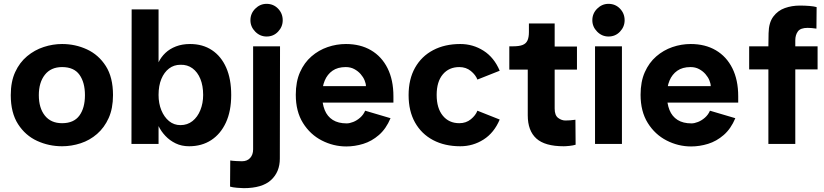

<svg xmlns="http://www.w3.org/2000/svg" viewBox="-20 -749 4286 999"><path d="M303 12Q234 12 173 -16Q112 -44 74 -103Q36 -162 36 -254Q36 -324 59 -374Q82 -424 121 -456.5Q160 -489 207.5 -504.5Q255 -520 303 -520Q372 -520 432.5 -492Q493 -464 530.5 -405.5Q568 -347 568 -254Q568 -185 545.5 -135Q523 -85 485 -52Q447 -19 399.5 -3.5Q352 12 303 12ZM303 -108Q364 -108 393 -147.5Q422 -187 422 -254Q422 -320 393.5 -360Q365 -400 303 -400Q245 -400 213.5 -360Q182 -320 182 -254Q182 -187 213.5 -147.5Q245 -108 303 -108Z M805 -425Q818 -452 840.5 -473.5Q863 -495 895.5 -507.5Q928 -520 969 -520Q1035 -520 1083 -488Q1131 -456 1157 -397Q1183 -338 1183 -255Q1183 -171 1155.5 -111.5Q1128 -52 1079 -20Q1030 12 964 12Q925 12 894 -3Q863 -18 840.5 -42Q818 -66 805 -93V0H664L665 -700H805ZM919 -412Q885 -412 859.5 -392.5Q834 -373 819.5 -338Q805 -303 805 -255Q805 -211 819.5 -175.5Q834 -140 859.5 -119Q885 -98 919 -98Q955 -98 981.5 -119Q1008 -140 1022.5 -176Q1037 -212 1037 -255Q1037 -303 1022.5 -338.5Q1008 -374 981.5 -393.5Q955 -413 919 -412Z M1248 230Q1236 230 1213 228Q1190 226 1177 222L1178 86Q1190 88 1209.5 89Q1229 90 1239 90Q1266 90 1281.5 73Q1297 56 1297 28V-508H1437L1436 76.2Q1436 146 1390 188Q1344 230 1248 230ZM1367.2 -559Q1333 -559 1308 -584.4Q1283 -609.8 1283 -643.6Q1283 -679 1308.2 -704Q1333.4 -729 1367 -729Q1402.8 -729 1426.9 -704Q1451 -679 1451 -643.6Q1451 -609.8 1426.9 -584.4Q1402.9 -559 1367.2 -559Z M1782 13Q1715 13 1654.5 -18Q1594 -49 1556.5 -109Q1519 -169 1519 -256Q1519 -324 1541 -373.5Q1563 -423 1600.5 -455.5Q1638 -488 1684.5 -504Q1731 -520 1780 -520Q1855 -520 1910.5 -487.5Q1966 -455 1996.5 -394Q2027 -333 2027 -248V-215H1624L1623 -301H1884Q1884 -314 1877 -331Q1870 -348 1856.5 -363.5Q1843 -379 1823.5 -389.5Q1804 -400 1779 -400Q1737 -400 1710 -381Q1683 -362 1669.5 -329.5Q1656 -297 1656 -256Q1656 -210 1669.5 -176.5Q1683 -143 1711.5 -125Q1740 -107 1784 -107Q1799 -107 1818 -114.5Q1837 -122 1854 -137Q1871 -152 1880 -173L2012 -134Q1989 -79 1951.5 -46.5Q1914 -14 1870 -0.5Q1826 13 1782 13Z M2580 -381 2464 -335Q2455 -359 2430 -379.5Q2405 -400 2370 -400Q2316 -400 2284 -362Q2252 -324 2252 -255Q2252 -186 2284 -147Q2316 -108 2370 -108Q2405 -108 2430 -128.5Q2455 -149 2464 -173L2580 -127Q2551 -58 2496 -23Q2441 12 2375 12Q2294 12 2233.5 -20Q2173 -52 2139.5 -111.5Q2106 -171 2106 -254Q2106 -337 2139.5 -396.5Q2173 -456 2233.5 -488Q2294 -520 2375 -520Q2441 -520 2496 -485Q2551 -450 2580 -381Z M2913 12Q2815 12 2770.5 -28.5Q2726 -69 2726 -149V-387H2630V-508H2649Q2681 -508 2699 -515Q2717 -522 2724.5 -538.5Q2732 -555 2732 -582V-627H2866V-507H2982V-387H2866V-184Q2866 -149 2884 -135.5Q2902 -122 2922 -122Q2932 -122 2947 -123Q2962 -124 2974 -126L2975 4Q2962 8 2943.5 10Q2925 12 2913 12Z M3146.2 -559Q3112 -559 3087 -584.4Q3062 -609.8 3062 -643.6Q3062 -679 3087.2 -704Q3112.4 -729 3146 -729Q3181.8 -729 3205.9 -704Q3230 -679 3230 -643.6Q3230 -609.8 3205.9 -584.4Q3181.9 -559 3146.2 -559ZM3076 0V-508H3216V0Z M3576 13Q3509 13 3448.5 -18Q3388 -49 3350.5 -109Q3313 -169 3313 -256Q3313 -324 3335 -373.5Q3357 -423 3394.5 -455.5Q3432 -488 3478.5 -504Q3525 -520 3574 -520Q3649 -520 3704.5 -487.5Q3760 -455 3790.5 -394Q3821 -333 3821 -248V-215H3418L3417 -301H3678Q3678 -314 3671 -331Q3664 -348 3650.5 -363.5Q3637 -379 3617.5 -389.5Q3598 -400 3573 -400Q3531 -400 3504 -381Q3477 -362 3463.5 -329.5Q3450 -297 3450 -256Q3450 -210 3463.5 -176.5Q3477 -143 3505.5 -125Q3534 -107 3578 -107Q3593 -107 3612 -114.5Q3631 -122 3648 -137Q3665 -152 3674 -173L3806 -134Q3783 -79 3745.5 -46.5Q3708 -14 3664 -0.5Q3620 13 3576 13Z M3978 0V-388H3878V-508H3978L3979 -576Q3980 -631 4003.5 -662.5Q4027 -694 4063.5 -707Q4100 -720 4142 -720Q4168 -720 4192 -718Q4216 -716 4229 -712L4228 -600Q4216 -602 4204 -603Q4192 -604 4182 -604Q4145 -604 4131.5 -585.5Q4118 -567 4118 -539V-508H4234V-388H4118V0Z"/></svg>

Font: Inclusive Sans
Style: Regular
Weight: 400
Designer: Olivia King
Foundry: Olivia King
Version: Version 2.004